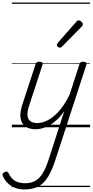

<svg xmlns="http://www.w3.org/2000/svg" viewBox="-93 -1000 728 1509"><path d="M187 16Q140 16 108.5 -5Q77 -26 69 -68.5Q61 -111 82 -176L186 -494Q190 -506 196.5 -510.5Q203 -515 216 -515Q233 -515 239 -509Q245 -503 241 -491L135 -167Q121 -125 123 -94.5Q125 -64 144 -48.5Q163 -33 201 -33Q229 -33 261.5 -45.5Q294 -58 327.5 -85Q361 -112 393.5 -155Q426 -198 455 -259L531 -494Q535 -506 541.5 -510.5Q548 -515 561 -515Q579 -515 584 -507.5Q589 -500 585 -488L343 255Q317 336 285.5 388Q254 440 210 464.5Q166 489 100 489Q59 489 26.5 476.5Q-6 464 -30 441.5Q-54 419 -69 388Q-74 377 -73 369Q-72 361 -59 354Q-46 347 -39 348.5Q-32 350 -27 359Q-5 405 27 422.5Q59 440 105 440Q154 440 187 420Q220 400 244.5 358.5Q269 317 290 252L412 -127Q384 -86 354 -58.5Q324 -31 294.5 -14.5Q265 2 237.5 9Q210 16 187 16ZM377 -625Q371 -625 362.5 -632Q354 -639 354 -646Q354 -650 355.5 -654Q357 -658 361 -663L505 -827Q511 -835 515.5 -837.5Q520 -840 525 -840Q532 -840 540 -835Q548 -830 553 -822.5Q558 -815 558 -808Q558 -803 556.5 -799.5Q555 -796 550 -792L395 -634Q385 -625 377 -625ZM0 460H615V470H0ZM0 -20H615V0H0ZM0 -505H615V-500H0ZM0 -980H615V-970H0Z"/></svg>

Font: Playwrite NO Guides
Style: Regular
Weight: 400
Designer: Veronika Burian, José Scaglione
Foundry: TypeTogether
Version: Version 1.003